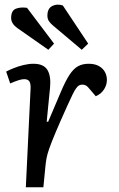

<svg xmlns="http://www.w3.org/2000/svg" viewBox="-20 -790 504 810"><path d="M109 -416Q110 -437 104 -446.5Q98 -456 82 -456Q72 -456 58 -451.5Q44 -447 23 -438L6 -488Q17 -494 36.5 -502Q56 -510 78.5 -515.5Q101 -521 121 -521Q164 -521 180 -495Q196 -469 191 -419L177 -277L183 -276L237 -403Q256 -448 273 -474Q290 -500 309 -510.5Q328 -521 354 -521Q380 -521 397 -511.5Q414 -502 422.5 -486.5Q431 -471 431 -453Q431 -432 419 -413Q407 -394 384 -384L361 -411Q350 -425 343 -429Q336 -433 327 -433Q320 -433 314 -430Q308 -427 301.5 -418Q295 -409 286.5 -392Q278 -375 265 -346Q232 -273 214 -230Q196 -187 187.5 -162.5Q179 -138 176 -121Q173 -104 171 -82L163 0H89ZM204 -682Q192 -692 186 -701.5Q180 -711 180 -724Q180 -754 200 -764.5Q220 -775 245 -767L352 -606L325 -580ZM54 -671Q39 -682 33 -692.5Q27 -703 27 -714Q27 -745 46.5 -753Q66 -761 94 -757L208 -606L184 -580Z"/></svg>

Font: Literata
Style: Italic
Weight: 400
Italic angle: -2°
Designer: Latin by Veronika Burian and Jose Scaglione. Greek by Irene Vlachou. Cyrillic by Vera Evstafieva
Foundry: TypeTogether
Version: Version 3.103;gftools[0.9.29]